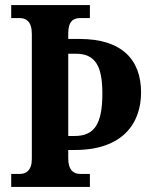

<svg xmlns="http://www.w3.org/2000/svg" viewBox="-20 -734 599 754"><path d="M24 0H333V-51H295C269 -51 248 -66 248 -112V-145H274C463 -145 534 -251 534 -371C534 -502 456 -581 293 -581H248V-602C248 -650 267 -663 295 -663H333V-714H24V-663H58C82 -663 105 -650 105 -601V-110C105 -64 82 -51 58 -51H24ZM273 -200H248V-523H278C354 -523 382 -475 382 -367C382 -246 350 -200 273 -200Z"/></svg>

Font: Noto Serif Condensed
Style: Bold
Weight: 700
Width: 3
Designer: Monotype Design Team
Foundry: Monotype Imaging Inc.
Version: Version 2.015